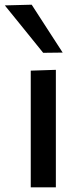

<svg xmlns="http://www.w3.org/2000/svg" viewBox="-52 -798 336 818"><path d="M79 0V-497L186 -500.5V0ZM132 -573Q92 -622.5 51.2 -673Q10.5 -723.5 -31.5 -775L83 -778Q116 -727 148.8 -676.2Q181.5 -625.5 215 -574Z"/></svg>

Font: Commissioner Medium
Style: Regular
Weight: 500
Designer: Kostas Bartsokas
Foundry: Kostas Bartsokas
Version: Version 1.000; ttfautohint (v1.8.3)